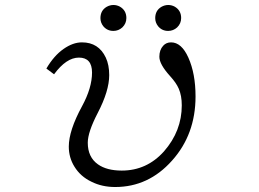

<svg xmlns="http://www.w3.org/2000/svg" viewBox="-20 -730 1040 770"><path d="M654.8 -710Q668 -710 680.2 -703.6Q706.5 -688.5 706.5 -657.7Q706.5 -635.7 690.4 -620.1Q674.8 -606 654.3 -606Q629.9 -606 614.3 -624.5Q602.5 -639.2 602.5 -657.2Q602.5 -688 627.4 -702.6Q640.6 -710 654.8 -710ZM435.1 -710Q448.2 -710 460.4 -703.6Q486.8 -688.5 486.8 -657.7Q486.8 -635.7 470.7 -620.1Q455.1 -606 434.6 -606Q410.2 -606 394.5 -624.5Q382.8 -639.2 382.8 -657.2Q382.8 -688 407.7 -702.6Q420.9 -710 435.1 -710ZM196.8 -432.1 166 -455.1Q196.3 -506.8 234.9 -533.7Q272.5 -560.1 308.6 -560.1Q375.5 -560.1 404.3 -499Q418 -469.7 418 -428.7Q418 -365.7 372.1 -277.3Q332 -200.2 332 -157.7Q332 -99.6 373 -70.8Q408.2 -45.9 468.3 -45.9Q568.8 -45.9 637.7 -123Q709 -204.6 709 -307.6Q709 -346.7 696.8 -374.5Q687 -397.5 662.1 -424.8Q619.1 -472.2 619.1 -502.4Q619.1 -529.8 634.3 -546.4Q646.5 -560.1 666 -560.1Q708 -560.1 735.4 -499Q764.2 -434.6 764.2 -343.3Q764.2 -190.9 669.9 -85.9Q575.7 20 441.9 20Q389.2 20 347.2 -1Q302.7 -22 278.3 -62Q255.9 -98.1 255.9 -142.1Q255.9 -206.5 309.1 -304.2Q349.1 -377.9 349.1 -439Q349.1 -499 296.4 -499Q246.1 -499 196.8 -432.1Z"/></svg>

Font: BIZ UDMincho
Style: Regular
Weight: 400
Monospace: yes
Designer: TypeBank Co., Ltd.
Foundry: Morisawa Inc.
Version: Version 1.06